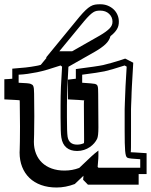

<svg xmlns="http://www.w3.org/2000/svg" viewBox="-60 -773 696 885"><path d="M-40 -407.7Q-30.3 -408.2 -21 -408.7Q-11.7 -409.2 -3.4 -410.2V-456.5Q31.7 -459 57.9 -461.9Q84 -464.8 104.5 -468.8Q109.9 -469.7 115.7 -470.9Q121.6 -472.2 127.9 -474.1L155.3 -507.3H151.9L305.7 -694.8Q322.3 -714.4 334.5 -726.1Q346.7 -737.8 357.2 -743.9Q367.7 -750 378.2 -751.7Q388.7 -753.4 401.9 -753.4Q420.9 -753.4 436.5 -747.1Q452.1 -740.7 463.6 -730Q475.1 -719.2 481.4 -704.6Q487.8 -689.9 487.8 -673.8Q488.3 -653.3 478.5 -637.5Q468.8 -621.6 449.2 -606.4Q443.8 -585.9 426.3 -569.3Q408.7 -552.7 378.4 -535.2L255.4 -465.3Q252.4 -419.4 250.5 -372.6Q248.5 -325.7 248.5 -287.1V-232.4Q248.5 -163.6 251.5 -143.6Q257.3 -106.4 295.4 -106.4Q312.5 -106.4 327.1 -113.3Q327.6 -118.2 327.6 -124Q327.6 -129.9 327.6 -137.2L326.7 -290Q326.7 -302.7 326.9 -306.4Q327.1 -310.1 329.6 -310.1Q320.8 -311 301.5 -312.3Q282.2 -313.5 252.9 -314.9V-405.8Q272.9 -408.2 289.6 -410.2V-454.6Q338.4 -460.9 370.4 -465.6Q402.3 -470.2 415.5 -473.1Q429.2 -476.1 454.8 -483.4Q480.5 -490.7 517.1 -502.9L554.2 -483.9L547.9 -374.5Q546.9 -358.9 546.6 -346.4Q546.4 -334 545.9 -322.8Q544.9 -300.8 544.4 -286.9Q543.9 -272.9 543.9 -269V-168.9Q543.9 -116.7 543.7 -94.5Q543.5 -72.3 542.5 -71.3Q543.5 -71.3 562.7 -70.3Q582 -69.3 615.7 -66.9V29.3H579.1V78.1H345.2L323.2 55.7L324.7 37.1L284.7 75.2Q242.2 91.3 200.7 91.3Q161.1 91.3 129.4 79.8Q97.7 68.4 75.7 47.1Q53.7 25.9 42 -3.9Q30.3 -33.7 30.3 -70.3Q30.3 -71.8 30.5 -75Q30.8 -78.1 30.8 -82.5Q31.2 -95.2 31.7 -121.1Q32.2 -147 32.2 -189L31.2 -292Q31.2 -301.8 31 -305.9Q30.8 -310.1 30.3 -311Q24.9 -312 7.3 -312.5Q-10.3 -313 -40 -314.9ZM400.4 -609.4Q429.7 -626.5 444.3 -641.1Q459 -655.8 458.5 -673.3Q458.5 -694.3 442.9 -709.2Q427.2 -724.1 401.9 -724.1Q392.6 -724.1 385 -722.7Q377.4 -721.2 369.4 -716.1Q361.3 -710.9 351.6 -701.4Q341.8 -691.9 328.1 -675.8L213.4 -536.6H272.5ZM25.9 -391.6Q49.8 -390.6 63.7 -389.4Q77.6 -388.2 81.5 -386.2Q85.4 -384.3 88.4 -382.6Q91.3 -380.9 93.3 -376.5Q95.2 -372.1 96.2 -363.8Q97.2 -355.5 97.2 -340.8L98.1 -237.8Q98.1 -181.6 97.2 -153.6Q96.2 -125.5 96.2 -119.1Q96.2 -89.4 106 -64.9Q115.7 -40.5 133.8 -23.2Q151.9 -5.9 178.2 3.7Q204.6 13.2 237.3 13.2Q273.4 13.2 305.2 1L360.4 -51.3Q367.2 -58.1 375.5 -64.7Q383.8 -71.3 393.6 -79.1Q393.6 -64.9 393.6 -55.7Q393.6 -46.4 393.1 -41.5L390.1 -3.9L393.6 0H485.8H586.4V-39.1Q561.5 -40.5 546.1 -42Q530.8 -43.5 526.4 -46.4Q522.5 -48.8 520.3 -56.2Q518.1 -63.5 516.8 -77.9Q515.6 -92.3 515.1 -114.5Q514.6 -136.7 514.6 -168.9V-269Q514.6 -274.4 515.6 -300.8Q516.6 -327.1 518.6 -376L523.9 -465.8L514.6 -471.2Q481.9 -460.4 458.7 -453.9Q435.5 -447.3 421.9 -444.3Q408.2 -441.4 382.6 -437.5Q356.9 -433.6 318.8 -428.7V-391.6Q344.2 -390.1 358.9 -388.7Q373.5 -387.2 378.4 -386.2Q382.8 -384.8 385.5 -382.8Q388.2 -380.9 389.9 -376.2Q391.6 -371.6 392.1 -362.8Q392.6 -354 392.6 -338.9L393.6 -186Q393.6 -146 387.7 -133.3Q382.8 -123 374.3 -113Q365.7 -103 354 -95Q342.3 -86.9 327.4 -82Q312.5 -77.1 295.4 -77.1Q264.6 -77.1 246.1 -92.8Q227.5 -108.4 222.7 -139.2Q220.7 -150.9 220 -174.1Q219.2 -197.3 219.2 -232.4V-287.1Q219.2 -328.6 220.9 -372.8Q222.7 -417 226.1 -465.8L219.2 -471.2Q185.5 -460 158.9 -452.1Q132.3 -444.3 110.4 -439.9Q88.4 -435.5 67.6 -432.6Q46.9 -429.7 25.9 -428.7Z"/></svg>

Font: XB Kayhan Sayeh
Style: Regular
Weight: 700
Designer: Behnam
Foundry: Irmug
Version: Version 7.300 2009